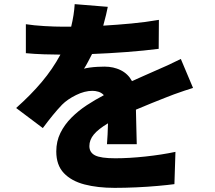

<svg xmlns="http://www.w3.org/2000/svg" viewBox="-20 -842 1040 928"><path d="M501 -809Q498 -793 492.5 -770Q487 -747 479 -718Q547 -722 616 -728.5Q685 -735 748 -746L747 -606Q677 -597 591 -590.5Q505 -584 425 -581Q415 -562 405.5 -543.5Q396 -525 386 -510Q396 -513 414 -515.5Q432 -518 451.5 -519Q471 -520 485 -520Q529 -520 564 -502.5Q599 -485 618 -450Q648 -464 674 -475Q700 -486 726 -498Q759 -512 790.5 -526.5Q822 -541 854 -557L913 -417Q896 -412 871 -403.5Q846 -395 821 -386Q796 -377 777 -369Q749 -358 713 -343.5Q677 -329 637 -312Q638 -271 639 -225Q640 -179 641 -145H497Q499 -165 500 -191.5Q501 -218 502 -246Q455 -218 433.5 -192Q412 -166 412 -136Q412 -105 439.5 -91Q467 -77 537 -77Q604 -77 683 -85.5Q762 -94 828 -108L823 48Q793 52 743.5 56.5Q694 61 639 63.5Q584 66 534 66Q452 66 388.5 49.5Q325 33 288.5 -5.5Q252 -44 252 -110Q252 -159 272 -199.5Q292 -240 325.5 -273.5Q359 -307 399.5 -333.5Q440 -360 482 -382Q471 -394 456 -398.5Q441 -403 427 -403Q389 -403 347.5 -382.5Q306 -362 280 -336Q258 -313 235.5 -285.5Q213 -258 187 -223L58 -320Q129 -383 182 -446Q235 -509 272 -578Q241 -578 193 -579.5Q145 -581 105 -585V-725Q143 -719 194 -716Q245 -713 285 -713Q294 -713 304 -713Q314 -713 324 -713Q338 -770 341 -822Z"/></svg>

Font: Source Han Sans CN Heavy
Style: Regular
Weight: 900
Designer: Ryoko NISHIZUKA 西塚涼子 (kana, bopomofo & ideographs); Paul D. Hunt (Latin, Greek & Cyrillic); Sandoll Communications 산돌커뮤니
Foundry: Adobe
Version: Version 2.000;hotconv 1.0.107;makeotfexe 2.5.65593